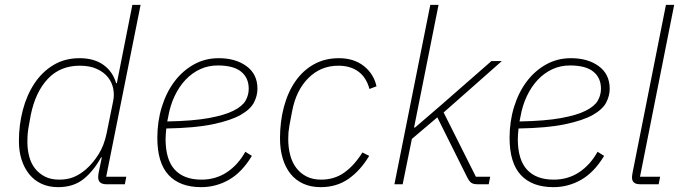

<svg xmlns="http://www.w3.org/2000/svg" viewBox="-20 -760 2812 792"><path d="M419 0Q385 0 385 -29Q385 -34 385.5 -38.5Q386 -43 387 -48L400 -111H397Q365 -53 323.5 -20.5Q282 12 220 12Q181 12 151 -2Q121 -16 100.5 -41.5Q80 -67 69 -101.5Q58 -136 58 -178Q58 -244 74 -305.5Q90 -367 121.5 -415Q153 -463 200 -491.5Q247 -520 308 -520Q368 -520 406.5 -492.5Q445 -465 459 -417H462L526 -740H560L418 -31H501L495 0ZM225 -19Q257 -19 282.5 -29Q308 -39 334 -61Q363 -86 386.5 -123.5Q410 -161 420 -211L447 -344Q452 -369 447 -394.5Q442 -420 425.5 -441Q409 -462 380 -475.5Q351 -489 309 -489Q228 -489 177 -434.5Q126 -380 107 -286L99 -242Q96 -226 94.5 -210.5Q93 -195 93 -175Q93 -143 100.5 -114.5Q108 -86 124.5 -65Q141 -44 165.5 -31.5Q190 -19 225 -19Z M810 12Q722 12 675.5 -38Q629 -88 629 -191Q629 -259 647.5 -319Q666 -379 699.5 -423.5Q733 -468 779.5 -494Q826 -520 882 -520Q952 -520 997 -487Q1042 -454 1042 -394Q1042 -365 1027.5 -337Q1013 -309 972.5 -286Q932 -263 858 -247.5Q784 -232 666 -230Q665 -222 664 -208.5Q663 -195 663 -187Q663 -101 701 -60Q739 -19 811 -19Q870 -19 916 -49.5Q962 -80 992 -134L1019 -117Q978 -49 924.5 -18.5Q871 12 810 12ZM878 -490Q839 -490 805.5 -474.5Q772 -459 745.5 -431Q719 -403 700.5 -364Q682 -325 674 -279L670 -259Q776 -261 841.5 -273Q907 -285 943.5 -303.5Q980 -322 993 -345Q1006 -368 1006 -394Q1006 -439 974.5 -464.5Q943 -490 878 -490Z M1303 12Q1262 12 1230.5 -2.5Q1199 -17 1178 -43.5Q1157 -70 1146 -107Q1135 -144 1135 -189Q1135 -258 1151 -318.5Q1167 -379 1198 -424Q1229 -469 1274.5 -494.5Q1320 -520 1378 -520Q1440 -520 1481 -487.5Q1522 -455 1533 -404L1504 -393Q1491 -441 1458 -465Q1425 -489 1376 -489Q1303 -489 1252 -438Q1201 -387 1185 -301L1174 -243Q1171 -226 1170 -214.5Q1169 -203 1169 -186Q1169 -151 1177 -120.5Q1185 -90 1202 -67.5Q1219 -45 1244.5 -32Q1270 -19 1305 -19Q1359 -19 1400 -48Q1441 -77 1475 -131L1503 -117Q1467 -57 1418 -22.5Q1369 12 1303 12Z M1755 -740H1789L1688 -234H1692L1799 -326L2007 -508H2050L1810 -296L1943 -31H2002L1996 0H1949Q1932 0 1923.5 -6.5Q1915 -13 1907 -29L1784 -276L1679 -187L1641 0H1607Z M2263 12Q2175 12 2128.5 -38Q2082 -88 2082 -191Q2082 -259 2100.5 -319Q2119 -379 2152.5 -423.5Q2186 -468 2232.5 -494Q2279 -520 2335 -520Q2405 -520 2450 -487Q2495 -454 2495 -394Q2495 -365 2480.5 -337Q2466 -309 2425.5 -286Q2385 -263 2311 -247.5Q2237 -232 2119 -230Q2118 -222 2117 -208.5Q2116 -195 2116 -187Q2116 -101 2154 -60Q2192 -19 2264 -19Q2323 -19 2369 -49.5Q2415 -80 2445 -134L2472 -117Q2431 -49 2377.5 -18.5Q2324 12 2263 12ZM2331 -490Q2292 -490 2258.5 -474.5Q2225 -459 2198.5 -431Q2172 -403 2153.5 -364Q2135 -325 2127 -279L2123 -259Q2229 -261 2294.5 -273Q2360 -285 2396.5 -303.5Q2433 -322 2446 -345Q2459 -368 2459 -394Q2459 -439 2427.5 -464.5Q2396 -490 2331 -490Z M2620 0Q2587 0 2587 -28Q2587 -36 2590 -51L2727 -740H2761L2620 -31H2703L2697 0Z"/></svg>

Font: IBM Plex Sans ExtLt
Style: Italic
Weight: 200
Italic angle: -11°
Designer: Mike Abbink, Paul van der Laan, Pieter van Rosmalen
Foundry: Bold Monday
Version: Version 3.005